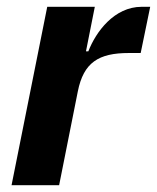

<svg xmlns="http://www.w3.org/2000/svg" viewBox="-20 -545 462 565"><path d="M154 0 209 -276C226 -361 270 -389 359 -389H394L422 -525H397C316 -525 262 -451 240 -394H233L259 -525H119L14 0Z"/></svg>

Font: LVC Sans
Style: Bold Italic
Weight: 700
Italic angle: -11.31°
Designer: Mike Abbink, Paul van der Laan, Pieter van Rosmalen
Foundry: Bold Monday
Version: Version 3.0